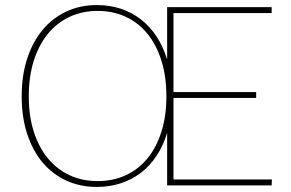

<svg xmlns="http://www.w3.org/2000/svg" viewBox="-20 -731 1146 757"><path d="M365 -17Q425.5 -17 475.2 -39.8Q525 -62.5 560.8 -105.8Q596.5 -149 616.2 -211Q636 -273 636 -351.5Q636 -430 616.2 -492.5Q596.5 -555 560.8 -598.5Q525 -642 475.2 -665Q425.5 -688 365 -688Q305 -688 255.2 -665Q205.5 -642 169.5 -598.5Q133.5 -555 113.5 -492.5Q93.5 -430 93.5 -351.5Q93.5 -273 113.5 -211Q133.5 -149 169.5 -105.8Q205.5 -62.5 255.2 -39.8Q305 -17 365 -17ZM1052 -23.5 1051 0H639V-207Q623.5 -156.5 597.5 -117Q571.5 -77.5 536 -50.2Q500.5 -23 456.5 -8.5Q412.5 6 361.5 6Q296 6 241.5 -19Q187 -44 148 -90.2Q109 -136.5 87.2 -202.8Q65.5 -269 65.5 -351.5Q65.5 -433.5 87.2 -500Q109 -566.5 148 -613.2Q187 -660 241.5 -685.5Q296 -711 361.5 -711Q412.5 -711 456.5 -696.5Q500.5 -682 536 -654.2Q571.5 -626.5 597.5 -586.8Q623.5 -547 639 -496.5V-703H1051V-679.5H664V-368H990V-345H664V-23.5Z"/></svg>

Font: Lato 2
Style: Regular
Weight: 200
Designer: Lukasz Dziedzic with Adam Twardoch and Botio Nikoltchev
Foundry: tyPoland Lukasz Dziedzic
Version: Version 2.015; 2015-08-06; http://www.latofonts.com/